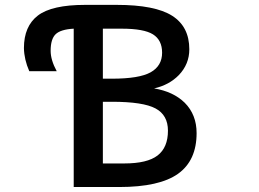

<svg xmlns="http://www.w3.org/2000/svg" viewBox="-20 -751 1040 772"><path d="M276.4 -635.7Q223.6 -632.8 203.6 -613.3Q183.6 -593.8 183.6 -546.9Q183.6 -509.8 208 -464.8H97.7Q77.1 -511.7 76.2 -557.6Q76.2 -645.5 132.3 -688.5Q188.5 -731.4 322.3 -731.4H449.2Q603.5 -731.4 672.4 -687.5Q741.2 -643.6 741.2 -552.7Q741.2 -493.2 699.2 -449.2Q660.2 -409.2 599.6 -395.5Q676.8 -382.8 722.7 -337.9Q770.5 -290 770.5 -215.8Q770.5 -105.5 695.8 -52.2Q621.1 1 459 1H276.4ZM393.6 -434.6H429.7Q540 -434.6 585.9 -460.4Q631.8 -486.3 631.8 -539.1Q631.8 -589.8 595.2 -612.8Q558.6 -635.7 469.7 -635.7H393.6ZM393.6 -341.8V-93.8H479.5Q572.3 -93.8 613.8 -126Q655.3 -158.2 655.3 -225.6Q655.3 -288.1 605.5 -314.9Q555.7 -341.8 429.7 -341.8Z"/></svg>

Font: GenEi Gothic M SemiBold
Style: Regular
Weight: 500
Designer: o_tamon (Modified); [Source Han Sans]
Ryoko NISHIZUKA  (kana & ideographs); Paul D. Hunt (Latin, Greek & Cyrillic); Wenl
Version: Version 1.1a;Original Version 1.004